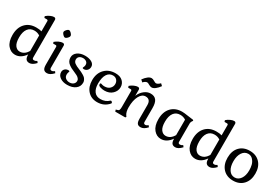

<svg xmlns="http://www.w3.org/2000/svg" viewBox="56 -1673 3827 2649"><g transform="rotate(30 1969.5 -348.0)"><path d="M135.7 -224.6Q135.7 -313.5 171.9 -362.3Q208 -411.1 274.4 -411.1Q323.2 -411.1 362.3 -384.8V-139.6Q315.4 -57.6 239.3 -57.6Q195.3 -57.6 165.5 -97.7Q135.7 -137.7 135.7 -224.6ZM362.3 -83Q362.3 -32.2 379.4 -9.8Q396.5 12.7 433.6 12.7Q481.4 12.7 534.2 -44.9L516.6 -68.4Q494.1 -51.8 471.7 -51.8Q443.4 -51.8 443.4 -80.1V-679.7Q443.4 -693.4 435.5 -701.2Q427.7 -709 414.1 -709Q388.7 -709 355 -693.4Q321.3 -677.7 295.9 -654.3L303.7 -630.9H343.8Q361.3 -630.9 361.3 -611.3V-450.2Q328.1 -460.9 275.4 -460.9Q167 -460.9 103.5 -393.1Q40 -325.2 40 -208Q40 -102.5 87.9 -44.9Q135.7 12.7 204.1 12.7Q295.9 12.7 362.3 -83Z M741.2 -595.7Q741.2 -613.3 721.2 -634.3Q701.2 -655.3 683.6 -655.3Q668 -655.3 648.4 -634.3Q628.9 -613.3 628.9 -595.7Q628.9 -579.1 648.9 -558.1Q668.9 -537.1 683.6 -537.1Q701.2 -537.1 721.2 -558.1Q741.2 -579.1 741.2 -595.7ZM815.4 -44.9 798.8 -68.4Q775.4 -48.8 752.9 -48.8Q725.6 -48.8 725.6 -80.1V-433.6Q725.6 -446.3 717.8 -453.6Q710 -460.9 696.3 -460.9Q670.9 -460.9 637.7 -445.8Q604.5 -430.7 578.1 -407.2L585 -384.8H626Q643.6 -384.8 643.6 -363.3V-83Q643.6 -32.2 660.2 -9.8Q676.8 12.7 713.9 12.7Q762.7 12.7 815.4 -44.9Z M1214.8 -124Q1214.8 -144.5 1205.6 -163.1Q1196.3 -181.6 1185.1 -193.4Q1173.8 -205.1 1150.9 -218.8Q1127.9 -232.4 1114.3 -238.8Q1100.6 -245.1 1073.2 -256.8Q1021.5 -276.4 993.7 -297.4Q965.8 -318.4 965.8 -352.5Q965.8 -381.8 987.3 -399.9Q1008.8 -418 1045.9 -418Q1075.2 -418 1098.1 -401.9Q1121.1 -385.7 1121.1 -352.5Q1121.1 -335.9 1113.8 -320.8Q1106.4 -305.7 1106.4 -302.7Q1106.4 -290 1126 -290Q1159.2 -290 1180.7 -312.5Q1202.1 -335 1202.1 -369.1Q1202.1 -412.1 1160.2 -436.5Q1118.2 -460.9 1052.7 -460.9Q981.4 -460.9 934.6 -427.2Q887.7 -393.6 887.7 -339.8Q887.7 -309.6 899.9 -285.2Q912.1 -260.7 937 -242.7Q961.9 -224.6 981.4 -214.8Q1001 -205.1 1033.2 -191.4Q1064.5 -177.7 1082.5 -168.5Q1100.6 -159.2 1116.2 -142.1Q1131.8 -125 1131.8 -104.5Q1131.8 -72.3 1107.9 -52.2Q1084 -32.2 1045.9 -32.2Q1012.7 -32.2 986.3 -51.8Q960 -71.3 960 -109.4Q960 -127 965.8 -143.1Q971.7 -159.2 971.7 -161.1Q971.7 -171.9 953.1 -171.9Q919.9 -171.9 898.4 -151.4Q877 -130.9 877 -100.6Q877 -49.8 921.9 -18.6Q966.8 12.7 1035.2 12.7Q1116.2 12.7 1165.5 -24.4Q1214.8 -61.5 1214.8 -124Z M1692.4 -68.4Q1696.3 -76.2 1696.3 -77.1Q1696.3 -85.9 1688 -93.8Q1679.7 -101.6 1671.9 -101.6Q1667 -101.6 1664.1 -98.6Q1611.3 -46.9 1531.2 -46.9Q1465.8 -46.9 1431.6 -92.3Q1397.5 -137.7 1397.5 -218.8Q1397.5 -314.5 1430.2 -365.7Q1462.9 -417 1521.5 -417Q1561.5 -417 1584.5 -391.1Q1607.4 -365.2 1607.4 -329.1Q1607.4 -287.1 1577.1 -256.8Q1546.9 -226.6 1492.2 -226.6Q1470.7 -226.6 1453.1 -232.4Q1435.5 -238.3 1433.6 -238.3Q1420.9 -238.3 1420.9 -217.8Q1420.9 -196.3 1455.6 -186Q1490.2 -175.8 1520.5 -175.8Q1599.6 -175.8 1646.5 -221.7Q1693.4 -267.6 1693.4 -328.1Q1693.4 -383.8 1653.3 -422.4Q1613.3 -460.9 1539.1 -460.9Q1432.6 -460.9 1368.2 -394.5Q1303.7 -328.1 1303.7 -218.8Q1303.7 -114.3 1360.8 -50.8Q1418 12.7 1512.7 12.7Q1623 12.7 1692.4 -68.4Z M1978.5 -570.3Q1991.2 -570.3 2016.6 -554.7Q2042 -539.1 2064.5 -539.1Q2089.8 -539.1 2120.6 -563Q2151.4 -586.9 2179.7 -627L2149.4 -655.3Q2112.3 -619.1 2086.9 -619.1Q2074.2 -619.1 2048.3 -635.3Q2022.5 -651.4 2002 -651.4Q1950.2 -651.4 1885.7 -564.5L1918 -535.2Q1950.2 -570.3 1978.5 -570.3ZM2307.6 -44.9 2290 -68.4Q2267.6 -48.8 2245.1 -48.8Q2217.8 -48.8 2217.8 -80.1V-298.8Q2217.8 -382.8 2188.5 -421.9Q2159.2 -460.9 2096.7 -460.9Q2044.9 -460.9 1997.6 -423.3Q1950.2 -385.7 1926.8 -326.2V-424.8Q1926.8 -437.5 1918.9 -445.3Q1911.1 -453.1 1898.4 -453.1Q1873 -453.1 1838.9 -438Q1804.7 -422.9 1778.3 -399.4L1787.1 -375H1826.2Q1843.8 -375 1843.8 -355.5V-100.6Q1843.8 -65.4 1836.4 -51.3Q1829.1 -37.1 1805.7 -33.2L1788.1 -28.3L1796.9 0H1956.1L1966.8 -13.7L1956.1 -28.3Q1926.8 -69.3 1926.8 -144.5Q1926.8 -254.9 1962.9 -323.2Q1999 -391.6 2057.6 -391.6Q2135.7 -391.6 2135.7 -298.8V-83Q2135.7 -31.2 2151.9 -9.3Q2168 12.7 2205.1 12.7Q2256.8 12.7 2307.6 -44.9Z M2460 -224.6Q2460 -313.5 2496.1 -362.3Q2532.2 -411.1 2598.6 -411.1Q2647.5 -411.1 2686.5 -384.8V-139.6Q2639.6 -57.6 2563.5 -57.6Q2519.5 -57.6 2489.7 -97.7Q2460 -137.7 2460 -224.6ZM2686.5 -83Q2686.5 -32.2 2703.6 -9.8Q2720.7 12.7 2757.8 12.7Q2805.7 12.7 2858.4 -44.9L2840.8 -68.4Q2818.4 -51.8 2795.9 -51.8Q2767.6 -51.8 2767.6 -80.1V-375Q2767.6 -390.6 2779.3 -411.1L2792 -427.7L2780.3 -439.5Q2752.9 -441.4 2691.4 -451.2Q2629.9 -460.9 2599.6 -460.9Q2491.2 -460.9 2427.7 -393.1Q2364.3 -325.2 2364.3 -208Q2364.3 -102.5 2412.1 -44.9Q2460 12.7 2528.3 12.7Q2620.1 12.7 2686.5 -83Z M3005.9 -224.6Q3005.9 -313.5 3042 -362.3Q3078.1 -411.1 3144.5 -411.1Q3193.4 -411.1 3232.4 -384.8V-139.6Q3185.5 -57.6 3109.4 -57.6Q3065.4 -57.6 3035.6 -97.7Q3005.9 -137.7 3005.9 -224.6ZM3232.4 -83Q3232.4 -32.2 3249.5 -9.8Q3266.6 12.7 3303.7 12.7Q3351.6 12.7 3404.3 -44.9L3386.7 -68.4Q3364.3 -51.8 3341.8 -51.8Q3313.5 -51.8 3313.5 -80.1V-679.7Q3313.5 -693.4 3305.7 -701.2Q3297.9 -709 3284.2 -709Q3258.8 -709 3225.1 -693.4Q3191.4 -677.7 3166 -654.3L3173.8 -630.9H3213.9Q3231.4 -630.9 3231.4 -611.3V-450.2Q3198.2 -460.9 3145.5 -460.9Q3037.1 -460.9 2973.6 -393.1Q2910.2 -325.2 2910.2 -208Q2910.2 -102.5 2958 -44.9Q3005.9 12.7 3074.2 12.7Q3166 12.7 3232.4 -83Z M3680.7 -414.1Q3724.6 -414.1 3754.4 -380.4Q3784.2 -346.7 3793.9 -306.2Q3803.7 -265.6 3803.7 -222.7Q3803.7 -138.7 3768.1 -87.4Q3732.4 -36.1 3675.8 -36.1Q3618.2 -36.1 3584.5 -86.9Q3550.8 -137.7 3550.8 -223.6Q3550.8 -309.6 3586.4 -361.8Q3622.1 -414.1 3680.7 -414.1ZM3456.1 -224.6Q3456.1 -116.2 3516.1 -51.8Q3576.2 12.7 3677.7 12.7Q3779.3 12.7 3839.4 -51.8Q3899.4 -116.2 3899.4 -224.6Q3899.4 -333 3839.4 -397Q3779.3 -460.9 3677.7 -460.9Q3576.2 -460.9 3516.1 -397.5Q3456.1 -334 3456.1 -224.6Z"/></g></svg>

Font: Kurale
Style: Regular
Weight: 400
Version: 1.0; ttfautohint (v1.3)